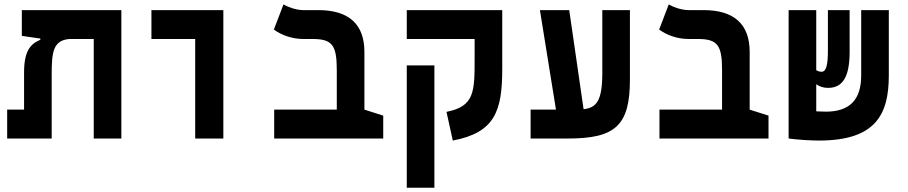

<svg xmlns="http://www.w3.org/2000/svg" viewBox="-20 -632 4142 876"><path d="M533.7 0V-585.9H79.6V-468.3L164.1 -456.1V-450.7C120.1 -431.6 89.8 -401.9 89.8 -300.8V-131.8H12.7V0H215.8V-291.5C215.8 -394 222.2 -448.2 296.9 -454.1H407.7V0Z M870.6 0H999V-585.9H670.9V-454.1H870.6Z M1728.5 -104.5 1642.6 -131.8V-395C1642.6 -521 1572.3 -585.9 1432.1 -585.9H1363.8C1328.1 -585.9 1288.1 -602.5 1273.4 -611.8L1229.5 -497.1C1261.7 -473.6 1309.1 -454.1 1364.3 -454.1H1405.8C1496.1 -454.1 1516.6 -426.3 1516.6 -311.5V-131.8H1231V0H1728.5Z M2271.5 -585.9H1835.9V-454.1H2145.5V-367.2C2145.5 -213.4 2145.5 -147 2017.1 -121.6L2045.9 9.3C2238.3 -27.3 2271.5 -125.5 2271.5 -318.4ZM1961.9 224.6V-333.5H1835.9V224.6Z M2400.9 0H2571.8C2788.6 0 2854 -60.5 2854 -269V-585.9H2728V-297.9C2728 -170.4 2700.2 -140.1 2642.6 -133.8L2577.1 -585.9H2443.4L2516.6 -131.8H2400.9Z M3486.3 -104.5 3400.4 -131.8V-395C3400.4 -521 3330.1 -585.9 3189.9 -585.9H3121.6C3085.9 -585.9 3045.9 -602.5 3031.2 -611.8L2987.3 -497.1C3019.5 -473.6 3066.9 -454.1 3122.1 -454.1H3163.6C3253.9 -454.1 3274.4 -426.3 3274.4 -311.5V-131.8H2988.8V0H3486.3Z M3715.8 9.3C3973.1 9.3 4035.2 -106.9 4035.2 -287.6V-585.9H3909.2V-287.6C3909.2 -178.7 3858.4 -122.6 3748 -122.6C3739.3 -122.6 3722.7 -123 3704.1 -124V-247.6C3717.8 -237.8 3735.8 -231 3757.8 -231C3822.3 -231 3856.4 -277.3 3856.4 -395V-585.9H3757.3V-399.4C3757.3 -332 3748 -304.7 3729 -304.7C3719.2 -304.7 3710.9 -307.1 3704.1 -312V-585.9H3578.1V-0.5H3579.1V0C3617.2 5.4 3679.2 9.3 3715.8 9.3Z"/></svg>

Font: Cascadia Code
Style: Bold
Weight: 700
Monospace: yes
Designer: Aaron Bell
Foundry: Saja Typeworks
Version: Version 2404.023